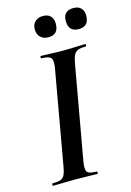

<svg xmlns="http://www.w3.org/2000/svg" viewBox="-123 -872 639 933"><g transform="rotate(-15 197.0 -405.0)"><path d="M25 0Q22 0 22 -6Q22 -12 25 -12Q52 -12 65.5 -17Q79 -22 86.2 -37Q93.5 -52 98 -81L180 -544Q188 -587 177.8 -600Q167.5 -613 130 -613Q127 -613 127 -619Q127 -625 130 -625Q152.6 -625 180.8 -623.5Q209 -622 239.8 -622Q274.9 -622 303 -623.5Q331 -625 353 -625Q356 -625 356 -619Q356 -613 353 -613Q326.5 -613 312.4 -607Q298.2 -601 291.6 -586Q285 -571 280 -542L198 -81Q190 -38 199.3 -25Q208.5 -12 248 -12Q250 -12 250 -6Q250 0 248 0Q225.8 0 198 -1Q170.2 -2 135.8 -2Q104.7 -2 76.3 -1Q48 0 25 0ZM189.9 -703Q165 -703 150 -717.5Q135 -731.9 135 -758Q135 -782 150 -796Q165 -810 189.9 -810Q214.8 -810 227.9 -796Q241 -782 241 -758Q241 -703 189.9 -703ZM342.5 -703Q291 -703 291 -758Q291 -809 343 -809Q367 -809 380.5 -795.6Q394 -782.2 394 -758Q394 -703 342.5 -703Z"/></g></svg>

Font: Cormorant Infant Light
Style: Italic
Weight: 300
Italic angle: -10°
Designer: Christian Thalmann (Catharsis Fonts)
Foundry: Catharsis Fonts
Version: Version 4.001